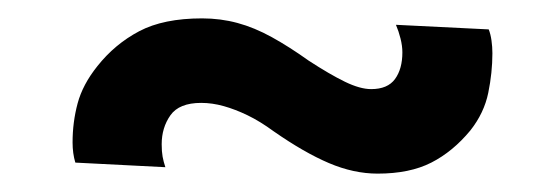

<svg xmlns="http://www.w3.org/2000/svg" viewBox="-20 -354 591 209"><path d="M160 -172Q158 -178 157 -183.5Q156 -189 156 -197Q156 -215 165.5 -228.5Q175 -242 199 -242Q211 -242 223.5 -238.5Q236 -235 249.5 -228.5Q263 -222 278 -211Q311 -188 338 -176.5Q365 -165 391 -165Q426 -165 449.5 -177Q473 -189 492 -212Q507 -231 511.5 -253Q516 -275 516 -296Q516 -303 515 -310Q514 -317 512 -322L411 -327Q414 -320 416 -312Q418 -304 418 -297Q418 -279 410 -268Q402 -257 384 -257Q372 -257 355.5 -265Q339 -273 316 -288Q295 -303 276 -313.5Q257 -324 238.5 -329Q220 -334 200 -334Q158 -334 131.5 -320Q105 -306 86 -282Q70 -262 64.5 -241.5Q59 -221 59 -199Q59 -187 62 -177Z"/></svg>

Font: SpinnyJost
Style: Regular
Weight: 600
Version: Version 3.710